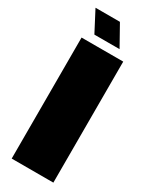

<svg xmlns="http://www.w3.org/2000/svg" viewBox="-206 -833 692 878"><g transform="rotate(30 140.0 -394.5)"><path d="M30 0V-639H250V0H30ZM207 -680H74L17 -789H146Z"/></g></svg>

Font: Banana Brick
Style: Regular
Weight: 400
Designer: artmaker
Foundry: artmaker
Version: Version 4.000 2011 initial release